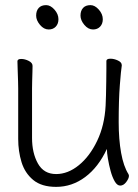

<svg xmlns="http://www.w3.org/2000/svg" viewBox="-20 -713 540 749"><path d="M343 -598Q324 -598 309 -616Q294 -634 294 -652Q294 -671 304 -682Q314 -693 333 -693Q350 -693 365.5 -675.5Q381 -658 381 -638Q381 -620 370.5 -609Q360 -598 343 -598ZM170 -598Q151 -598 136 -616Q121 -634 121 -652Q121 -671 131 -682Q141 -693 160 -693Q177 -693 192.5 -675.5Q208 -658 208 -638Q208 -620 197.5 -609Q187 -598 170 -598ZM455 -457Q452 -439 447.5 -381Q443 -323 443 -237Q443 -169 452.5 -116.5Q462 -64 481 -34Q483 -30 483 -27Q483 -17 472.5 -3Q462 11 449 11Q437 11 427.5 -5.5Q418 -22 411.5 -46Q405 -70 401 -94Q397 -118 397 -132Q364 -61 312.5 -22.5Q261 16 199 16Q142 16 109.5 -11Q77 -38 64 -80.5Q51 -123 51 -171V-368Q51 -374 50.5 -395Q50 -416 49 -439.5Q48 -463 48 -474Q48 -483 63 -483Q77 -483 92 -475.5Q107 -468 107 -456Q107 -448 106.5 -431.5Q106 -415 105.5 -397.5Q105 -380 105 -368V-175Q105 -116 128 -75Q151 -34 199 -34Q245 -34 287.5 -68.5Q330 -103 359 -163.5Q388 -224 392 -301Q393 -316 393.5 -341.5Q394 -367 394.5 -394.5Q395 -422 395 -444Q395 -466 395 -475Q395 -484 411 -484Q425 -484 440 -477Q455 -470 455 -459Z"/></svg>

Font: Moon Stars Kai HW Light
Style: Regular
Weight: 300
Designer: GuiWonder
Version: Version 1.101